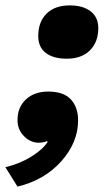

<svg xmlns="http://www.w3.org/2000/svg" viewBox="-66 -530 386 713"><path d="M193 -510Q242 -510 270.5 -488Q299 -466 299 -426Q299 -374 268 -343Q237 -312 182 -312Q132 -312 104 -333.5Q76 -355 76 -396Q76 -449 107 -479.5Q138 -510 193 -510ZM113 -190Q170 -190 197 -161Q224 -132 224 -83Q224 -1 161.5 69Q99 139 -1 163L-46 91Q8 78 50.5 51.5Q93 25 111 -3L109 -6Q94 0 78 0Q47 0 23 -24.5Q-1 -49 -1 -84Q-1 -132 30.5 -161Q62 -190 113 -190Z"/></svg>

Font: Elaine Sans ExtraBold
Style: Italic
Weight: 800
Italic angle: -13°
Designer: Wei Huang
Foundry: Wei Huang
Version: Version 2.001;December 24, 2019;FontCreator 12.0.0.2547 64-b